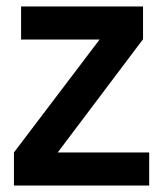

<svg xmlns="http://www.w3.org/2000/svg" viewBox="-20 -572 503 592"><path d="M23 -102 287 -450H45V-552H421V-451L158 -102H440V0H23Z"/></svg>

Font: Involve SemiBold
Style: Regular
Weight: 600
Designer: Stefan Peev
Foundry: Context Ltd.
Version: Version 1.001